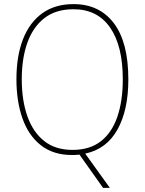

<svg xmlns="http://www.w3.org/2000/svg" viewBox="-20 -796 705 935"><path d="M605 -409Q605 -260 552 -165Q499 -70 395 -48L515 119H482L367 -43Q349 -41 332 -41Q239 -41 178.5 -89Q118 -137 89 -220.5Q60 -304 60 -410Q60 -523 92 -605Q124 -687 186 -731.5Q248 -776 338 -776Q464 -776 534.5 -683Q605 -590 605 -409ZM86 -410Q86 -307 113.5 -229.5Q141 -152 195.5 -109Q250 -66 333 -66Q417 -66 471 -108Q525 -150 551.5 -227.5Q578 -305 578 -409Q578 -573 516 -662Q454 -751 338 -751Q252 -751 196.5 -708Q141 -665 113.5 -588.5Q86 -512 86 -410Z"/></svg>

Font: Noto Sans Tamil UI SemiCondensed Thin
Style: Regular
Weight: 100
Width: 4
Designer: Jelle Bosma - Monotype Design Team
Foundry: Monotype Imaging Inc.
Version: Version 2.004; ttfautohint (v1.8.4.7-5d5b)